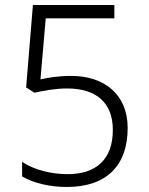

<svg xmlns="http://www.w3.org/2000/svg" viewBox="-20 -734 591 764"><path d="M246 10C406 10 488 -77 488 -225C488 -359 394 -432 263 -432C214 -432 169 -425 141 -418L162 -661H435V-714H111L84 -386L117 -365C157 -374 202 -382 247 -382C360 -382 429 -328 429 -217C429 -98 361 -41 249 -41C184 -41 115 -58 68 -90V-32C113 -5 179 10 246 10Z"/></svg>

Font: Noto Sans Devanagari UI Light
Style: Regular
Weight: 300
Designer: Jelle Bosma - Monotype Design Team
Foundry: Monotype Imaging Inc.
Version: Version 2.004